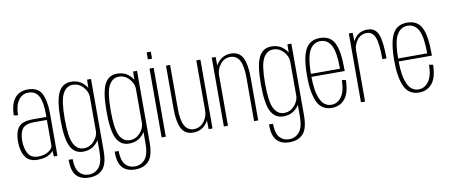

<svg xmlns="http://www.w3.org/2000/svg" viewBox="-79 -1071 3836 1635"><g transform="rotate(-10 1839.0 -253.5)"><path d="M312.5 0 309 -49.5Q299 -36 280.5 -23Q241 4 172.5 4Q98 4 65.8 -46Q33.5 -96 33.5 -177.5Q33.5 -258 66 -300.2Q98.5 -342.5 191 -342.5H308V-372Q308 -470.5 281.2 -521.8Q254.5 -573 191.5 -573Q138.5 -573 106 -527Q73.5 -481 73 -398L37 -403Q39 -502.5 79.2 -551.5Q119.5 -600.5 191 -600.5Q281 -600.5 312.2 -537.5Q343.5 -474.5 343.5 -364V0ZM308 -96V-316.5H197.5Q125 -316.5 97.5 -282.2Q70 -248 70 -178Q70 -111.5 95.5 -67Q121 -22.5 180.5 -22.5Q236 -22.5 272 -46.5Q308 -70.5 308 -96Z M580.5 229.5Q506 229.5 468.5 188Q431 146.5 431 50H466Q466 130.5 497.2 167Q528.5 203.5 581 203.5Q633 203.5 667.8 163.2Q702.5 123 702.5 23.5V-72.5Q692.5 -55 674.5 -38Q632 3.5 565.5 3.5Q492 3.5 457.2 -64.8Q422.5 -133 422.5 -298.5Q422.5 -464.5 457.2 -532.8Q492 -601 565.5 -601Q632 -601 674.5 -559Q693 -541.5 703 -524L704.5 -595H738.5V24Q738.5 139 696.5 184.2Q654.5 229.5 580.5 229.5ZM702.5 -450.5Q700.5 -492.5 666 -531.5Q629 -573 576 -573Q521 -573 490 -515.5Q459 -458 459 -298.5Q459 -139 490 -81.5Q521 -24 576 -24Q629 -24 666 -65.5Q700.5 -104.5 702.5 -146.5Z M978.5 229.5Q904 229.5 866.5 188Q829 146.5 829 50H864Q864 130.5 895.2 167Q926.5 203.5 979 203.5Q1031 203.5 1065.8 163.2Q1100.5 123 1100.5 23.5V-72.5Q1090.5 -55 1072.5 -38Q1030 3.5 963.5 3.5Q890 3.5 855.2 -64.8Q820.5 -133 820.5 -298.5Q820.5 -464.5 855.2 -532.8Q890 -601 963.5 -601Q1030 -601 1072.5 -559Q1091 -541.5 1101 -524L1102.5 -595H1136.5V24Q1136.5 139 1094.5 184.2Q1052.5 229.5 978.5 229.5ZM1100.5 -450.5Q1098.5 -492.5 1064 -531.5Q1027 -573 974 -573Q919 -573 888 -515.5Q857 -458 857 -298.5Q857 -139 888 -81.5Q919 -24 974 -24Q1027 -24 1064 -65.5Q1098.5 -104.5 1100.5 -146.5Z M1244.5 0V-595.5H1280.5V0ZM1244.5 -735.5H1280.5V-675H1244.5Z M1651 0 1649.5 -75.5Q1640 -57 1624.5 -40Q1584 6 1518 6Q1445.5 6 1416.2 -52.8Q1387 -111.5 1387 -220V-595.5H1422.5V-218.5Q1422.5 -117.5 1448.8 -69.8Q1475 -22 1529 -22Q1581 -22 1615 -65Q1647.5 -105.5 1649 -159V-595H1684.5V0Z M1782.5 0V-595H1816L1817.5 -520Q1827 -538.5 1841.5 -555Q1882.5 -601 1948.5 -601Q2021 -601 2050.2 -542.2Q2079.5 -483.5 2079.5 -375.5V0H2044V-377Q2044 -478 2017.8 -525.8Q1991.5 -573.5 1937.5 -573.5Q1885.5 -573.5 1851.5 -530.5Q1822 -493.5 1818 -446V0Z M2313 229.5Q2238.5 229.5 2201 188Q2163.5 146.5 2163.5 50H2198.5Q2198.5 130.5 2229.8 167Q2261 203.5 2313.5 203.5Q2365.5 203.5 2400.2 163.2Q2435 123 2435 23.5V-72.5Q2425 -55 2407 -38Q2364.5 3.5 2298 3.5Q2224.5 3.5 2189.8 -64.8Q2155 -133 2155 -298.5Q2155 -464.5 2189.8 -532.8Q2224.5 -601 2298 -601Q2364.5 -601 2407 -559Q2425.5 -541.5 2435.5 -524L2437 -595H2471V24Q2471 139 2429 184.2Q2387 229.5 2313 229.5ZM2435 -450.5Q2433 -492.5 2398.5 -531.5Q2361.5 -573 2308.5 -573Q2253.5 -573 2222.5 -515.5Q2191.5 -458 2191.5 -298.5Q2191.5 -139 2222.5 -81.5Q2253.5 -24 2308.5 -24Q2361.5 -24 2398.5 -65.5Q2433 -104.5 2435 -146.5Z M2717 4Q2627 4 2590.8 -76.5Q2554.5 -157 2554.5 -299Q2554.5 -459 2592.5 -529.5Q2630.5 -600 2717 -600Q2806 -600 2842 -531Q2878 -462 2878 -301Q2878 -293.5 2877.5 -286.5H2590Q2591.5 -160 2621.5 -93.5Q2653 -23 2717.5 -23Q2770.5 -23 2805 -70.8Q2839.5 -118.5 2840.5 -214.5L2874.5 -208.5Q2872.5 -98.5 2830.2 -47.2Q2788 4 2717 4ZM2590 -312.5H2842Q2841.5 -456 2810.5 -514Q2779 -573 2717 -573Q2656.5 -573 2623 -513Q2591.5 -455.5 2590 -312.5Z M3211.5 -330Q3211.5 -466.5 3189.5 -519.5Q3167.5 -572.5 3118.5 -572.5Q3064.5 -572.5 3034 -530Q3005 -490 3003.5 -444.5V0H2968V-595H3001.5L3003 -521Q3012 -540.5 3026.5 -557.5Q3064 -600.5 3129.5 -600.5Q3198 -600.5 3222.5 -537Q3247 -473.5 3247 -330Z M3471 4Q3381 4 3344.8 -76.5Q3308.5 -157 3308.5 -299Q3308.5 -459 3346.5 -529.5Q3384.5 -600 3471 -600Q3560 -600 3596 -531Q3632 -462 3632 -301Q3632 -293.5 3631.5 -286.5H3344Q3345.5 -160 3375.5 -93.5Q3407 -23 3471.5 -23Q3524.5 -23 3559 -70.8Q3593.5 -118.5 3594.5 -214.5L3628.5 -208.5Q3626.5 -98.5 3584.2 -47.2Q3542 4 3471 4ZM3344 -312.5H3596Q3595.5 -456 3564.5 -514Q3533 -573 3471 -573Q3410.5 -573 3377 -513Q3345.5 -455.5 3344 -312.5Z"/></g></svg>

Font: Anybody ExtraLight
Style: Regular
Weight: 200
Designer: Tyler Finck
Foundry: Etcetera Type Company
Version: Version 1.010; ttfautohint (v1.8.3) -l 8 -r 50 -G 200 -x 14 